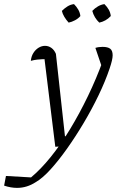

<svg xmlns="http://www.w3.org/2000/svg" viewBox="-93 -714 569 934"><path d="M-73 189 -64 142 58 149Q105 110 153.5 50Q202 -10 248 -86Q294 -162 335 -247Q376 -332 408 -420L409 -369L371 -481Q386 -486 406 -486Q431 -486 443 -477Q455 -468 455 -445Q455 -424 440 -380Q419 -318 386.5 -250.5Q354 -183 314.5 -116.5Q275 -50 233.5 8.5Q192 67 153 110Q114 153 81 172Q38 200 -10 200Q-40 200 -73 189ZM176 0 119 -463 143 -427Q104 -426 87.5 -424Q71 -422 57 -418Q59 -440 69.5 -456.5Q80 -473 95 -482Q110 -491 126 -491Q143 -491 157 -481Q171 -471 179 -452L223 -51H251L218 -3ZM267 -694Q279 -682 287.5 -667.5Q296 -653 298 -636Q288 -624 272 -615.5Q256 -607 241 -604Q229 -617 220 -632Q211 -647 208 -661Q221 -674 235.5 -683Q250 -692 267 -694ZM415 -694Q428 -681 436 -667Q444 -653 446 -636Q434 -623 419.5 -615Q405 -607 390 -604Q378 -615 369 -630Q360 -645 356 -661Q368 -674 383.5 -683Q399 -692 415 -694Z"/></svg>

Font: Piazzolla 8pt ExtraLight
Style: Italic
Weight: 250
Italic angle: -11.3°
Designer: Juan Pablo del Peral
Foundry: Huerta Tipografica
Version: Version 2.001